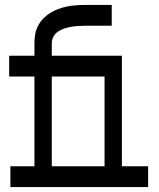

<svg xmlns="http://www.w3.org/2000/svg" viewBox="-20 -755 640 775"><path d="M402 -84V-446H189V-84ZM22 0V-84H119V-446H17V-530H119V-580Q119 -598 122 -616Q125 -634 133.5 -650.5Q142 -667 154.5 -680Q167 -693 182.5 -702.5Q198 -712 215 -718.5Q232 -725 249.5 -728.5Q267 -732 285 -733.5Q303 -735 321 -735H431V-651H321Q307 -651 293 -650Q279 -649 265.5 -646.5Q252 -644 238.5 -639.5Q225 -635 213.5 -627Q202 -619 195.5 -606.5Q189 -594 189 -580V-530H472V-84H578V0Z"/></svg>

Font: Iosevka Curly Slab MdEx
Style: Regular
Weight: 500
Width: 7
Monospace: yes
Designer: Belleve Invis
Foundry: Belleve Invis
Version: Version 11.1.0; ttfautohint (v1.8.3)